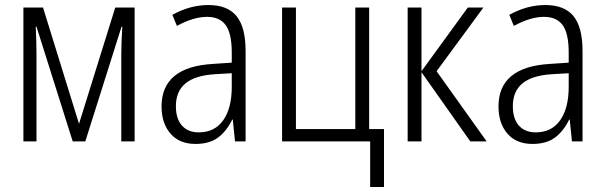

<svg xmlns="http://www.w3.org/2000/svg" viewBox="-20 -562 2406 763"><path d="M515 0H462V-344Q462 -391 466 -456H463L319 0H269L125 -456H122Q125 -392 125 -344V0H73V-532H151L294 -70L438 -532H515Z M956 -359V0H914L905 -87H903Q880 -40 846 -15Q812 10 757 10Q693 10 657.5 -31Q622 -72 622 -139Q622 -296 826 -308L901 -313V-353Q901 -429 877 -462Q853 -495 803 -495Q749 -495 683 -459L665 -503Q735 -542 808 -542Q884 -542 920 -498Q956 -454 956 -359ZM833 -267Q755 -262 717 -230.5Q679 -199 679 -140Q679 -90 703 -63Q727 -36 770 -36Q833 -36 867 -84Q901 -132 901 -217V-271Z M1451 181V0H1101V-532H1156V-49H1392V-532H1447V-49H1506V181Z M1901 -532 1715 -279 1914 0H1849L1655 -275V0H1600V-532H1655V-279L1839 -532Z M2295 -359V0H2253L2244 -87H2242Q2219 -40 2185 -15Q2151 10 2096 10Q2032 10 1996.5 -31Q1961 -72 1961 -139Q1961 -296 2165 -308L2240 -313V-353Q2240 -429 2216 -462Q2192 -495 2142 -495Q2088 -495 2022 -459L2004 -503Q2074 -542 2147 -542Q2223 -542 2259 -498Q2295 -454 2295 -359ZM2172 -267Q2094 -262 2056 -230.5Q2018 -199 2018 -140Q2018 -90 2042 -63Q2066 -36 2109 -36Q2172 -36 2206 -84Q2240 -132 2240 -217V-271Z"/></svg>

Font: Noto Sans Display Light Narrow
Style: Regular
Weight: 300
Width: 4
Designer: Monotype Design team
Foundry: Monotype Imaging Inc.
Version: Version 1.000